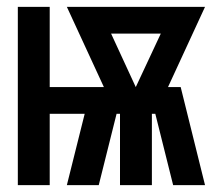

<svg xmlns="http://www.w3.org/2000/svg" viewBox="-20 -540 640 560"><path d="M32 0V-520H125V-286H283L175 -520H578L470 -286H507L578 0H485L433 -208H423V0H330V-208H320L268 0H175L227 -208H125V0ZM376 -286 449 -442H304Z"/></svg>

Font: Iosevka Extrabold Extended
Style: Regular
Weight: 800
Width: 7
Monospace: yes
Designer: Belleve Invis
Foundry: Belleve Invis
Version: Version 32.5.0; ttfautohint (v1.8.4)